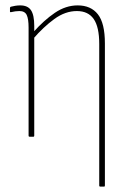

<svg xmlns="http://www.w3.org/2000/svg" viewBox="-20 -507 482 712"><path d="M352 185Q348 185 348 181V-344Q348 -407 327.5 -436.5Q307 -466 265 -466Q222 -466 181.5 -436.5Q141 -407 103 -363V-387Q143 -432 183.5 -459.5Q224 -487 268 -487Q317 -487 343 -454Q369 -421 369 -346V181Q369 185 366 185ZM90 0Q86 0 86 -4V-405Q86 -437 79 -451.5Q72 -466 52 -466Q45 -466 37 -465Q29 -464 21 -462Q17 -461 17 -464V-477Q17 -481 20 -482Q27 -484 36.5 -485.5Q46 -487 55 -487Q83 -487 95 -469Q107 -451 107 -411V-384V-375V-4Q107 0 104 0Z"/></svg>

Font: Sofia Sans Condensed Thin
Style: Regular
Weight: 250
Version: Version 4.100